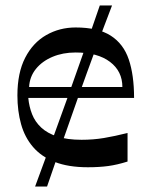

<svg xmlns="http://www.w3.org/2000/svg" viewBox="-20 -602 547 706"><path d="M303 13Q231 13 181.5 -6.5Q132 -26 101.5 -61.5Q71 -97 57.5 -145.5Q44 -194 44 -251Q44 -334 72.5 -389.5Q101 -445 150 -473Q199 -501 258 -501Q340 -501 387 -471Q434 -441 453.5 -383.5Q473 -326 473 -242H84Q87 -210 98 -182Q109 -154 131.5 -133Q154 -112 190.5 -100Q227 -88 280 -88Q323 -88 362 -94.5Q401 -101 449 -113V-8Q411 4 378 8.5Q345 13 303 13ZM430 -282Q430 -340 384.5 -374.5Q339 -409 258 -409Q211 -409 173 -393Q135 -377 112 -348.5Q89 -320 87 -282ZM109 84Q170 -80 230.5 -249Q291 -418 347 -582H392Q329 -418 269 -249Q209 -80 153 84Z"/></svg>

Font: Ojuju SemiBold
Style: Regular
Weight: 600
Designer: Chisaokwu Joboson, Mirko Velimirovic
Foundry: Udi Foundry
Version: Version 1.000